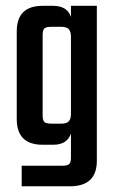

<svg xmlns="http://www.w3.org/2000/svg" viewBox="-20 -508 400 666"><path d="M158.2 -79.1H192.9Q210.4 -79.1 218.3 -86.9Q226.1 -94.7 226.1 -113.8V-379.9Q226.1 -398.9 218.3 -407Q210.4 -415 192.9 -415H158.2Q140.1 -415 134 -409.4Q127.9 -403.8 127.9 -386.2V-107.9Q127.9 -90.8 134 -85Q140.1 -79.1 158.2 -79.1ZM226.1 -487.8H315.9V49.8Q315.9 138.2 222.2 138.2H55.2V66.9H195.8Q213.9 66.9 220 61Q226.1 55.2 226.1 38.1V-44.9Q213.4 -5.9 164.1 -5.9H127.9Q38.1 -5.9 38.1 -95.2V-398.9Q38.1 -487.8 127.9 -487.8H164.1Q213.4 -487.8 226.1 -449.2Z"/></svg>

Font: Teko
Style: Regular
Weight: 400
Designer: Manushi Parikh, Jonny Pinhorn
Foundry: Indian Type Foundry
Version: Version 2.000;PS 1.0;hotconv 1.0.79;makeotf.lib2.5.61930